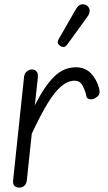

<svg xmlns="http://www.w3.org/2000/svg" viewBox="-20 -859 494 879"><path d="M68.5 0Q55 0 46.5 -8Q38 -16 40 -33L90 -506Q92 -523.5 103 -532.2Q114 -541 126.5 -541Q139 -541 147.2 -532Q155.5 -523 153 -502L139.5 -377Q184 -465 227.8 -508Q271.5 -551 327 -551Q370 -551 396.8 -522.8Q423.5 -494.5 434 -453Q438.5 -433 432.2 -424Q426 -415 414.5 -409Q402.5 -402.5 390.2 -405Q378 -407.5 376 -417Q370.5 -443.5 358.5 -466.5Q346.5 -489.5 321.5 -489.5Q291 -489.5 261 -464.5Q231 -439.5 198.2 -386Q165.5 -332.5 125.5 -247L103 -35Q102 -23 97 -15.2Q92 -7.5 84.5 -3.8Q77 0 68.5 0ZM257.5 -647.5Q249.5 -652.5 245.5 -660Q241.5 -667.5 250.5 -683L327.5 -817Q340 -838.5 355.2 -839.2Q370.5 -840 379.5 -832.5Q391 -822 390.5 -809.2Q390 -796.5 381.5 -784.5L289 -656.5Q280 -644 272.2 -643.8Q264.5 -643.5 257.5 -647.5Z"/></svg>

Font: Edu SA Hand
Style: Regular
Weight: 400
Designer: Tina and Corey Anderson, Eben Sorkin, Mirko Velimirovic
Foundry: Google for Education
Version: Version 2.000